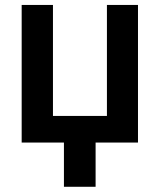

<svg xmlns="http://www.w3.org/2000/svg" viewBox="-20 -565 632 761"><path d="M526.9 -545.4V0H358.9V175.3H233.4V0H65.9V-545.4H189.9V-105.5H403.8V-545.4Z"/></svg>

Font: Interop SemBd
Style: Regular
Weight: 600
Designer: Rasmus Andersson, Google, Jang Haemin
Foundry: jhaemin
Version: Version 1.007